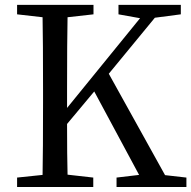

<svg xmlns="http://www.w3.org/2000/svg" viewBox="-20 -753 770 773"><path d="M644.5 -47.9 730.5 -38.1V0H449.2V-38.1L540 -48.8L359.4 -384.8L250 -253.9Q250 -123 252 -49.8L355.5 -38.1V0H48.8V-38.1L151.4 -48.8Q153.3 -144.5 153.3 -338.9V-392.6Q153.3 -587.9 151.4 -683.6L48.8 -695.3V-733.4H356.4V-695.3L252 -683.6Q250 -588.9 250 -392.6V-318.4L543.9 -679.7L457 -695.3V-733.4H708V-695.3L603.5 -681.6L418 -456.1Z"/></svg>

Font: GenYoMin TW TTF Medium
Style: Regular
Weight: 500
Version: Version 1.300